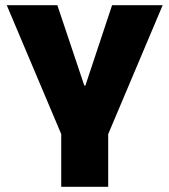

<svg xmlns="http://www.w3.org/2000/svg" viewBox="-20 -720 653 740"><path d="M6 -700H201L305 -390H309L412 -700H607L394 -196H219ZM216 -268H397V0H216Z"/></svg>

Font: Pathway Extreme SemiCondensed ExtraBold
Style: Regular
Weight: 800
Width: 4
Version: Version 1.001;gftools[0.9.26]